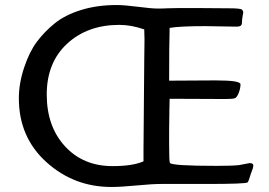

<svg xmlns="http://www.w3.org/2000/svg" viewBox="-20 -732 1072 764"><path d="M920 -626 797 -628Q695 -628 655 -621Q653 -553 653 -411L824 -412H841Q937 -412 937 -396.5Q937 -381 930 -362.5Q923 -344 914 -341Q905 -338 876 -338L655 -339Q654 -310 654 -293L653 -212V-156Q653 -90 656 -84Q662 -72 842 -72Q904 -72 931 -75L973 -83Q988 -83 988 -73.5Q988 -64 979 -43Q969 -9 965 -6Q955 0 805 0H622Q586 0 523.5 6Q461 12 423 12Q274 12 164.5 -87Q55 -186 55 -341Q55 -400 76 -463Q97 -526 126.5 -565.5Q156 -605 197 -638.5Q238 -672 302 -692Q366 -712 444 -712Q475 -712 529 -705Q583 -698 607.5 -698Q632 -698 646 -699Q660 -700 759 -700L891 -699Q938 -699 943 -693.5Q948 -688 948 -683L944 -659Q943 -654 943 -647.5Q943 -641 942.5 -638Q942 -635 940 -632Q937 -626 920 -626ZM555 -574 554 -615Q502 -633 455 -633Q328 -633 247 -558Q166 -483 166 -356Q166 -229 238.5 -150Q311 -71 428 -71Q508 -71 551 -90V-136L554 -493Z"/></svg>

Font: Cagliostro
Style: Regular
Weight: 400
Designer: Matthew Desmond
Foundry: Matthew Desmond
Version: Version